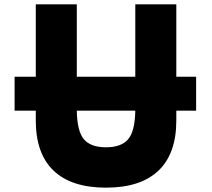

<svg xmlns="http://www.w3.org/2000/svg" viewBox="-20 -845 971 880"><path d="M46.9 -337.9V-493.2H144V-825.2H332V-493.2H600.1V-825.2H788.1V-493.2H878.9V-337.9H788.1V-293Q788.1 -140.6 706.1 -62.7Q624 15.1 465.8 15.1Q307.6 15.1 225.8 -62.7Q144 -140.6 144 -293V-337.9ZM332 -337.9Q333.5 -243.2 364.7 -206.5Q396 -169.9 465.8 -169.9Q535.6 -169.9 567.1 -206.5Q598.6 -243.2 600.1 -337.9Z"/></svg>

Font: Hussar Preview
Style: Bold
Weight: 700
Foundry: Cannot Into Space Fonts, PlusOne Fonts
Version: Version 2.29RC2 "Millennial"